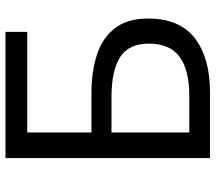

<svg xmlns="http://www.w3.org/2000/svg" viewBox="-62 -710 773 688"><g transform="rotate(-90 324.0 -366.5)"><path d="M101.1 0V-732.9H553.2V-654.8H192.9V-424.8H334Q412.1 -424.8 472.4 -404.8Q532.7 -384.8 566.9 -340.1Q601.1 -295.4 601.1 -222.2Q601.1 -107.9 530 -54Q459 0 337.9 0ZM192.9 -74.2H323.2Q417 -74.2 464.1 -109.1Q511.2 -144 511.2 -219.2Q511.2 -291 462.9 -322Q414.6 -353 319.8 -353H192.9Z"/></g></svg>

Font: Source Han Sans CN
Style: Regular
Weight: 400
Designer: Ryoko NISHIZUKA  (kana, bopomofo & ideographs); Paul D. Hunt (Latin, Greek & Cyrillic); Sandoll Communications , Soo-you
Foundry: Adobe
Version: Version 2.004;hotconv 1.0.118;makeotfexe 2.5.65603